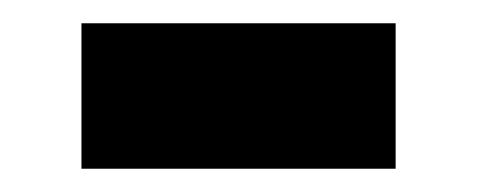

<svg xmlns="http://www.w3.org/2000/svg" viewBox="-20 -387 410 165"><path d="M50 -242V-367H320V-242Z"/></svg>

Font: Aleo Black
Style: Regular
Weight: 900
Designer: Alessio Laiso
Foundry: Alessio Laiso
Version: Version 2.001;gftools[0.9.29]